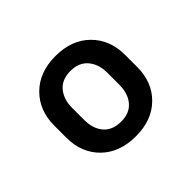

<svg xmlns="http://www.w3.org/2000/svg" viewBox="-98 -853 648 648"><g transform="rotate(-45 226.0 -529.0)"><path d="M225.6 -337.4Q147.9 -337.4 101.8 -382.6Q55.7 -427.7 55.7 -500.5V-557.6Q55.7 -629.9 101.6 -675.5Q147.5 -721.2 224.6 -721.2Q301.8 -721.2 347.7 -675.5Q393.6 -629.9 393.6 -557.6V-500.5Q393.6 -427.7 347.9 -382.6Q302.2 -337.4 225.6 -337.4ZM225.6 -407.7Q265.6 -407.7 287.1 -433.1Q308.6 -458.5 308.6 -500.5V-557.6Q308.6 -598.1 286.9 -624Q265.1 -649.9 224.6 -649.9Q183.6 -649.9 162.1 -624Q140.6 -598.1 140.6 -557.6V-500.5Q140.6 -458.5 162.1 -433.1Q183.6 -407.7 225.6 -407.7Z"/></g></svg>

Font: Roboto Slab Medium
Style: Regular
Weight: 500
Designer: Google
Version: Version 2.001; ttfautohint (v1.8.3)